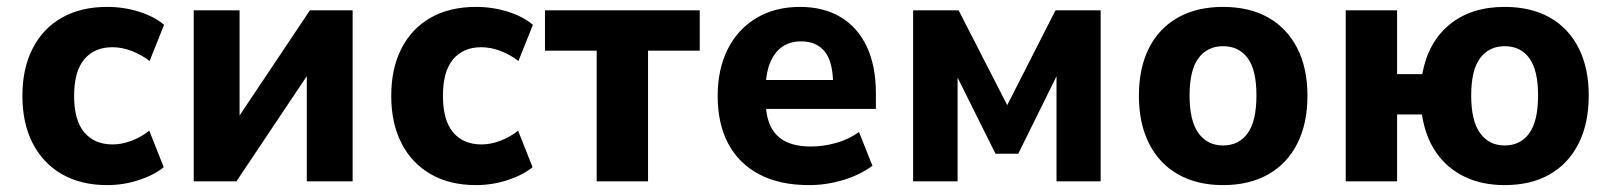

<svg xmlns="http://www.w3.org/2000/svg" viewBox="-20 -526 4674 557"><path d="M291 11Q215 11 160 -20.5Q105 -52 75 -110Q45 -168 45 -248Q45 -328 75 -386Q105 -444 160 -475Q215 -506 291 -506Q339 -506 383.5 -492Q428 -478 456 -454L414 -349Q391 -367 362.5 -378Q334 -389 306 -389Q254 -389 224.5 -354Q195 -319 195 -248Q195 -177 224.5 -142Q254 -107 307 -107Q334 -107 362.5 -118Q391 -129 413 -147L455 -41Q427 -18 382.5 -3.5Q338 11 291 11Z M542 0V-496H675V-152H649L879 -496H1003V0H870V-344H896L666 0Z M1361 11Q1285 11 1230 -20.5Q1175 -52 1145 -110Q1115 -168 1115 -248Q1115 -328 1145 -386Q1175 -444 1230 -475Q1285 -506 1361 -506Q1409 -506 1453.5 -492Q1498 -478 1526 -454L1484 -349Q1461 -367 1432.5 -378Q1404 -389 1376 -389Q1324 -389 1294.5 -354Q1265 -319 1265 -248Q1265 -177 1294.5 -142Q1324 -107 1377 -107Q1404 -107 1432.5 -118Q1461 -129 1483 -147L1525 -41Q1497 -18 1452.5 -3.5Q1408 11 1361 11Z M1711 0V-379H1561V-496H2010V-379H1860V0Z M2327 11Q2242 11 2183 -20Q2124 -51 2093 -108.5Q2062 -166 2062 -248Q2062 -325 2091 -383Q2120 -441 2174 -473.5Q2228 -506 2301 -506Q2369 -506 2418.5 -476.5Q2468 -447 2494.5 -391Q2521 -335 2521 -255V-210H2183V-294H2411L2397 -278Q2397 -346 2373 -376Q2349 -406 2304 -406Q2272 -406 2249 -390Q2226 -374 2213.5 -342.5Q2201 -311 2201 -263V-239Q2201 -190 2215.5 -160Q2230 -130 2259 -115.5Q2288 -101 2333 -101Q2369 -101 2406 -111.5Q2443 -122 2472 -143L2511 -45Q2472 -17 2424 -3Q2376 11 2327 11Z M2629 0V-496H2761L2902 -221L3042 -496H3173V0H3045V-329H3057L2934 -80H2868L2744 -329H2758V0Z M3528 11Q3453 11 3398 -20Q3343 -51 3313.5 -109.5Q3284 -168 3284 -248Q3284 -329 3313.5 -387Q3343 -445 3398 -475.5Q3453 -506 3528 -506Q3604 -506 3658.5 -475.5Q3713 -445 3743 -387Q3773 -329 3773 -248Q3773 -168 3743.5 -109.5Q3714 -51 3659 -20Q3604 11 3528 11ZM3528 -104Q3574 -104 3599.5 -139.5Q3625 -175 3625 -249Q3625 -323 3599.5 -357.5Q3574 -392 3528 -392Q3483 -392 3457 -357.5Q3431 -323 3431 -249Q3431 -175 3457 -139.5Q3483 -104 3528 -104Z M4345 11Q4279 11 4228.5 -13.5Q4178 -38 4146.5 -83.5Q4115 -129 4105 -194H4033V0H3884V-496H4033V-311H4106Q4123 -404 4185.5 -455Q4248 -506 4345 -506Q4421 -506 4475.5 -475.5Q4530 -445 4559.5 -387Q4589 -329 4589 -249Q4589 -168 4559.5 -109.5Q4530 -51 4475.5 -20Q4421 11 4345 11ZM4345 -104Q4391 -104 4416.5 -139.5Q4442 -175 4442 -249Q4442 -323 4416.5 -357.5Q4391 -392 4345 -392Q4300 -392 4274 -357.5Q4248 -323 4248 -249Q4248 -175 4274 -139.5Q4300 -104 4345 -104Z"/></svg>

Font: Nunito Sans 10pt SemiCondensed ExtraBold
Style: Regular
Weight: 800
Width: 4
Designer: Vernon Adams
Foundry: Vernon Adams
Version: Version 3.101;gftools[0.9.27]